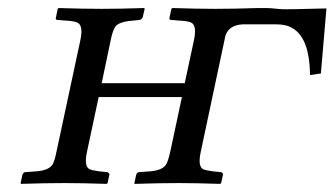

<svg xmlns="http://www.w3.org/2000/svg" viewBox="-20 -451 824 473"><path d="M399.4 -77.1 428.2 -211.9H223.1L194.3 -77.1Q186.5 -41 200.7 -34.2Q208.5 -30.8 225.1 -28.8L244.6 -26.9Q249.5 -24.4 249.5 -21L245.1 0L242.7 2Q182.6 0 139.2 0Q91.8 0 31.7 2L30.8 0L35.6 -22Q38.1 -25.9 41.5 -26.9L68.4 -28.8Q102.1 -31.2 110.4 -47.4Q115.2 -57.1 119.1 -77.1L178.2 -353Q185.5 -388.7 170.4 -395.5Q162.1 -398.9 147 -399.9L121.6 -401.9Q117.7 -402.3 117.2 -404.8Q117.2 -406.2 117.7 -407.2L122.1 -429.2L124.5 -431.2Q184.6 -429.2 230.2 -429.2Q275.9 -429.2 335.4 -431.2L336.4 -429.2L331.5 -408.2Q329.1 -403.3 324.2 -401.9L304.2 -399.9Q272 -397 263.7 -384.8Q257.3 -374.5 252.9 -353L230.5 -246.1H435.1L458 -353Q465.3 -388.7 450.7 -395.5Q442.4 -398.9 427.2 -399.9L401.4 -401.9Q397.5 -402.3 397.5 -404.8Q397.5 -406.2 397.5 -407.2L402.3 -429.2L404.8 -431.2Q464.8 -429.2 511.2 -429.2Q555.7 -429.2 615.7 -431.2H636.7Q645.5 -431.2 663.1 -429.2Q678.7 -427.7 685.1 -428.2Q705.1 -428.2 739.7 -429.2Q770 -430.2 784.2 -430.2L770.5 -270L743.7 -266.1Q742.7 -374 683.1 -388.7Q671.9 -391.1 660.2 -391.1H579.1Q543.9 -389.6 535.2 -362.8Q533.7 -356.4 533.2 -353L474.6 -77.1Q466.8 -41 480.5 -34.2Q488.3 -30.8 505.4 -28.8L524.9 -26.9Q529.8 -24.4 529.3 -21L524.9 0L522.5 2Q462.4 0 419.9 0Q371.6 0 311.5 2L311 0L315.9 -22Q318.4 -25.9 321.8 -26.9L348.1 -28.8Q381.8 -31.2 390.1 -47.4Q395 -57.1 399.4 -77.1Z"/></svg>

Font: Linux Libertine Display Slanted O
Style: Slanted
Weight: 400
Designer: Philipp H. Poll
Foundry: Philipp H. Poll
Version: Version 5.0.9